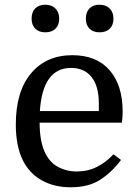

<svg xmlns="http://www.w3.org/2000/svg" viewBox="-20 -784 584 814"><path d="M497 -264H148Q148 -191 168 -143Q188 -97 225 -77Q262 -57 305 -57Q352 -57 391 -76.5Q430 -96 461 -130L493 -106Q458 -58 408 -24Q358 10 279 10Q210 10 157 -19.5Q104 -49 76 -106Q61 -137 54 -175Q47 -213 47 -256Q47 -396 111.5 -473Q176 -550 287 -550Q389 -550 444.5 -486.5Q500 -423 500 -311Q500 -301 499.5 -292.5Q499 -284 497 -264ZM281 -496Q161 -496 149 -313H399V-346Q399 -418 368.5 -457Q338 -496 281 -496ZM114 -705Q114 -733 129.5 -748.5Q145 -764 172 -764Q199 -764 215 -748Q231 -732 231 -705Q231 -678 215.5 -662.5Q200 -647 172 -647Q145 -647 129.5 -662.5Q114 -678 114 -705ZM344 -705Q344 -733 359.5 -748.5Q375 -764 402 -764Q429 -764 445 -748Q461 -732 461 -705Q461 -678 445.5 -662.5Q430 -647 402 -647Q375 -647 359.5 -662.5Q344 -678 344 -705Z"/></svg>

Font: Domine
Style: Regular
Weight: 400
Designer: Pablo Impallari, Rodrigo Fuenzalida, Brenda Gallo
Foundry: Pablo Impallari, Rodrigo Fuenzalida, Brenda Gallo
Version: Version 2.000;September 19, 2022;FontCreator 14.0.0.2877 64-